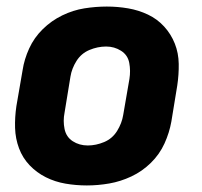

<svg xmlns="http://www.w3.org/2000/svg" viewBox="-20 -558 616 586"><path d="M245 8Q279 8 313.5 2Q348 -4 381 -19.5Q414 -35 440.5 -61Q467 -87 482 -120Q497 -153 503 -187L521 -297Q526 -330 525.5 -363Q525 -396 513.5 -425Q502 -454 481 -477Q460 -500 431.5 -513.5Q403 -527 371 -532.5Q339 -538 306 -538Q272 -538 237.5 -532.5Q203 -527 170 -511Q137 -495 110.5 -469Q84 -443 69 -410Q54 -377 49 -344L30 -234Q25 -200 26 -167.5Q27 -135 38 -105.5Q49 -76 70.5 -53.5Q92 -31 120 -17Q148 -3 180 2.5Q212 8 245 8ZM248 -114Q222 -114 202 -127Q182 -140 177 -164.5Q172 -189 177 -214L195 -324Q199 -349 213.5 -372Q228 -395 253 -405.5Q278 -416 304 -416Q329 -416 349.5 -403Q370 -390 374.5 -366Q379 -342 375 -317L356 -207Q352 -182 337.5 -158.5Q323 -135 298 -124.5Q273 -114 248 -114Z"/></svg>

Font: Iosevka Sparkle Heavy Oblique
Style: Regular
Weight: 900
Italic angle: -9°
Designer: Belleve Invis
Foundry: Belleve Invis
Version: Version 4.5.0; ttfautohint (v1.8.3)